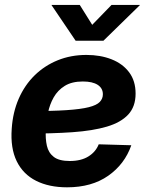

<svg xmlns="http://www.w3.org/2000/svg" viewBox="-20 -760 606 791"><path d="M256.3 11.7Q182.1 11.7 128.7 -15.1Q75.2 -42 48.8 -95.9Q22.5 -149.9 28.3 -229.5Q32.7 -297.4 57.1 -353.3Q81.5 -409.2 122.6 -449.5Q163.6 -489.7 217.8 -511.7Q272 -533.7 335.9 -533.7Q394 -533.7 439.7 -515.6Q485.4 -497.6 512 -462.2Q538.6 -426.8 538.6 -374.5Q538.6 -320.8 508.3 -288.1Q478 -255.4 420.2 -238.3Q362.3 -221.2 278.3 -215.3Q194.3 -209.5 85.9 -209.5L101.1 -302.2Q194.3 -302.2 253.7 -306.2Q313 -310.1 345.7 -318.4Q378.4 -326.7 391.1 -340.1Q403.8 -353.5 403.8 -371.6Q403.8 -396.5 382.6 -410.4Q361.3 -424.3 321.3 -424.3Q275.9 -424.3 246.8 -406.2Q217.8 -388.2 201.2 -358.9Q184.6 -329.6 177.5 -294.4Q170.4 -259.3 168.9 -224.6Q166.5 -189 173.1 -159.7Q179.7 -130.4 201.7 -113.5Q223.6 -96.7 267.6 -96.7Q314 -96.7 344.2 -115.5Q374.5 -134.3 386.7 -165.5L521 -161.6Q493.7 -83.5 425.8 -35.9Q357.9 11.7 256.3 11.7ZM308.6 -739.7 359.9 -657.7 439.5 -739.7H556.2V-738.8L406.2 -592.3H291.5L192.4 -738.8V-739.7Z"/></svg>

Font: Inter 28pt
Style: Bold Italic
Weight: 700
Italic angle: -9.3988°
Designer: Rasmus Andersson
Foundry: rsms
Version: Version 4.001;git-66647c0bb